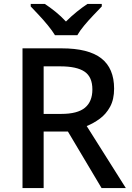

<svg xmlns="http://www.w3.org/2000/svg" viewBox="-20 -961 673 981"><path d="M295 -714Q432 -714 497.5 -663Q563 -612 563 -508Q563 -453 542.5 -415.5Q522 -378 490 -354.5Q458 -331 423 -317L623 0H499L327 -289H203V0H95V-714ZM288 -622H203V-379H293Q376 -379 414 -410.5Q452 -442 452 -504Q452 -568 412 -595Q372 -622 288 -622ZM261 -781Q247 -804 225 -831Q203 -858 179 -883.5Q155 -909 137 -928V-941H209Q235 -924 263.5 -901Q292 -878 317 -851Q344 -878 372.5 -901Q401 -924 427 -941H500V-928Q482 -909 457.5 -883.5Q433 -858 410.5 -831Q388 -804 375 -781Z"/></svg>

Font: Noto Sans Myanmar Medium
Style: Regular
Weight: 500
Designer: Monotype Design Team
Foundry: Monotype Imaging Inc.
Version: Version 2.107; ttfautohint (v1.8.4.7-5d5b)